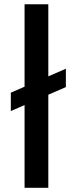

<svg xmlns="http://www.w3.org/2000/svg" viewBox="-20 -888 363 908"><path d="M31.2 -362.8V-449.7L291.5 -563V-476.1ZM96.2 0V-867.7H208.5V0Z"/></svg>

Font: Antonio SemiBold
Style: Regular
Weight: 600
Designer: Vernon Adams
Foundry: Vernon Adams
Version: Version 1.002